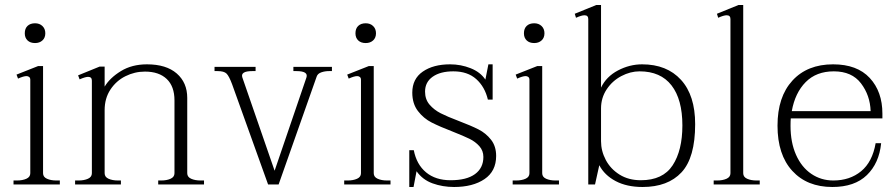

<svg xmlns="http://www.w3.org/2000/svg" viewBox="-20 -737 3576 767"><path d="M79 -604Q79 -623 90 -633.5Q101 -644 120 -644Q138 -644 149.5 -633Q161 -622 161 -604Q161 -586 149.5 -575.5Q138 -565 120 -565Q101 -565 90 -575.5Q79 -586 79 -604ZM34 -16H48Q70 -16 85.5 -23Q101 -30 101 -45V-418Q101 -426 96.5 -429.5Q92 -433 86 -433Q74 -433 52 -423L46 -439L132 -473H152V-45Q152 -30 167.5 -23Q183 -16 205 -16H219V0H34Z M795 -16V0H612V-16H624Q646 -16 661.5 -23Q677 -30 677 -45V-336Q677 -392 646 -421.5Q615 -451 559 -451Q518 -451 481 -432.5Q444 -414 421 -379Q398 -344 398 -297V-45Q398 -30 413.5 -23Q429 -16 451 -16H463V0H280V-16H294Q316 -16 331.5 -23Q347 -30 347 -45V-415Q347 -430 332 -430Q321 -430 298 -420L292 -436L378 -471H398V-391Q419 -426 463 -453Q507 -480 567 -480Q644 -480 686 -443.5Q728 -407 728 -346V-45Q728 -30 743.5 -23Q759 -16 781 -16Z M907 -401Q895 -433 885 -443Q875 -453 849 -453H837V-470H1001V-453H988Q940 -453 948 -428L1077 -55L1204 -427Q1213 -453 1164 -453H1152V-470H1306V-453H1294Q1278 -453 1263.5 -448Q1249 -443 1245 -431L1093 0H1051Z M1400 -604Q1400 -623 1411 -633.5Q1422 -644 1441 -644Q1459 -644 1470.5 -633Q1482 -622 1482 -604Q1482 -586 1470.5 -575.5Q1459 -565 1441 -565Q1422 -565 1411 -575.5Q1400 -586 1400 -604ZM1355 -16H1369Q1391 -16 1406.5 -23Q1422 -30 1422 -45V-418Q1422 -426 1417.5 -429.5Q1413 -433 1407 -433Q1395 -433 1373 -423L1367 -439L1453 -473H1473V-45Q1473 -30 1488.5 -23Q1504 -16 1526 -16H1540V0H1355Z M1615 -137H1633Q1644 -80 1682 -48.5Q1720 -17 1780 -17Q1844 -17 1877.5 -41.5Q1911 -66 1911 -110Q1911 -135 1895 -153Q1879 -171 1855.5 -182.5Q1832 -194 1789 -211Q1737 -231 1704.5 -247.5Q1672 -264 1649.5 -293.5Q1627 -323 1627 -367Q1627 -422 1669 -451Q1711 -480 1778 -480Q1821 -480 1860 -464.5Q1899 -449 1919 -419L1931 -480H1948V-339H1929Q1917 -390 1882.5 -421Q1848 -452 1791 -452Q1739 -452 1708.5 -430.5Q1678 -409 1678 -371Q1678 -340 1696 -319Q1714 -298 1740.5 -284.5Q1767 -271 1812 -254Q1862 -235 1891.5 -220Q1921 -205 1941.5 -179Q1962 -153 1962 -114Q1962 -53 1915.5 -21.5Q1869 10 1794 10Q1748 10 1708 -4.5Q1668 -19 1644 -53L1632 10H1615Z M2073 -604Q2073 -623 2084 -633.5Q2095 -644 2114 -644Q2132 -644 2143.5 -633Q2155 -622 2155 -604Q2155 -586 2143.5 -575.5Q2132 -565 2114 -565Q2095 -565 2084 -575.5Q2073 -586 2073 -604ZM2028 -16H2042Q2064 -16 2079.5 -23Q2095 -30 2095 -45V-418Q2095 -426 2090.5 -429.5Q2086 -433 2080 -433Q2068 -433 2046 -423L2040 -439L2126 -473H2146V-45Q2146 -30 2161.5 -23Q2177 -16 2199 -16H2213V0H2028Z M2374 -77 2357 0H2330V-661Q2330 -676 2315 -676Q2303 -676 2281 -666L2276 -682L2362 -717H2381V-387Q2402 -431 2448.5 -455.5Q2495 -480 2545 -480Q2644 -480 2700.5 -418Q2757 -356 2757 -241Q2757 -107 2702.5 -48.5Q2648 10 2547 10Q2484 10 2439.5 -13.5Q2395 -37 2374 -77ZM2706 -236Q2706 -340 2662.5 -396Q2619 -452 2535 -452Q2498 -452 2462 -433Q2426 -414 2403.5 -380Q2381 -346 2381 -304V-173Q2381 -134 2400 -98Q2419 -62 2455 -39.5Q2491 -17 2540 -17Q2628 -17 2667 -76.5Q2706 -136 2706 -236Z M2831 -16H2845Q2867 -16 2882.5 -23Q2898 -30 2898 -45V-661Q2898 -676 2883 -676Q2871 -676 2849 -666L2844 -682L2930 -717H2949V-45Q2949 -30 2964.5 -23Q2980 -16 3002 -16H3015V0H2831Z M3139 -264Q3138 -254 3138 -234Q3138 -168 3160 -118.5Q3182 -69 3221 -42.5Q3260 -16 3309 -16Q3375 -16 3420 -53Q3465 -90 3478 -165H3500Q3492 -85 3443 -37.5Q3394 10 3305 10Q3204 10 3145 -54.5Q3086 -119 3086 -235Q3086 -350 3145.5 -415Q3205 -480 3308 -480Q3404 -480 3454.5 -425.5Q3505 -371 3505 -283V-264ZM3143 -293H3458Q3456 -356 3419.5 -404Q3383 -452 3311 -452Q3241 -452 3198.5 -409Q3156 -366 3143 -293Z"/></svg>

Font: Taviraj ExtraLight
Style: Regular
Weight: 275
Designer: Katatrad Team
Foundry: CadsonDemak
Version: Version 1.001